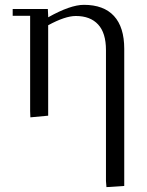

<svg xmlns="http://www.w3.org/2000/svg" viewBox="-20 -476 606 790"><path d="M32.2 -411.1V-439H176.8L178.2 -411.1V-404.8Q269.5 -456.1 325.2 -456.1Q406.7 -456.1 449 -410.2Q491.2 -364.3 491.2 -274.9V289.1L418 293.9L416 269V-270Q416 -340.3 383.8 -375.2Q351.6 -410.2 292 -410.2Q248 -410.2 178.2 -372.1V0L105 6.8L104 -19V-411.1Z"/></svg>

Font: Dehuti
Style: Book
Weight: 400
Version: Version 1.2